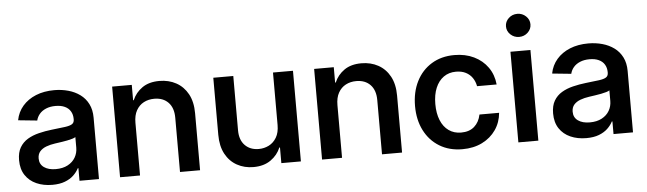

<svg xmlns="http://www.w3.org/2000/svg" viewBox="-48 -926 3766 1117"><g transform="rotate(-5 1835.5 -367.5)"><path d="M217.8 9.8Q166.5 9.8 125.5 -8.3Q84.5 -26.4 60.8 -62Q37.1 -97.7 37.1 -149.9Q37.1 -194.8 54.2 -223.9Q71.3 -252.9 100.3 -270.3Q129.4 -287.6 166.3 -296.6Q203.1 -305.7 242.2 -310.1Q291 -315.4 319.8 -319.3Q348.6 -323.2 361.6 -331.5Q374.5 -339.8 374.5 -358.4V-361.8Q374.5 -387.2 363 -406.2Q351.6 -425.3 329.6 -435.5Q307.6 -445.8 275.9 -445.8Q244.1 -445.8 220.2 -435.8Q196.3 -425.8 181.9 -408.7Q167.5 -391.6 162.6 -370.6L51.8 -381.8Q61 -429.7 91.3 -464.6Q121.6 -499.5 168.7 -518.8Q215.8 -538.1 276.4 -538.1Q319.3 -538.1 357.9 -527.3Q396.5 -516.6 426.5 -494.6Q456.5 -472.7 473.6 -438.7Q490.7 -404.8 490.7 -358.9V0H377V-73.7H373.5Q362.3 -51.8 342.3 -32.7Q322.3 -13.7 291.7 -2Q261.2 9.8 217.8 9.8ZM245.6 -79.6Q287.1 -79.6 316.2 -95.2Q345.2 -110.8 360.1 -136.7Q375 -162.6 375 -193.4V-255.4Q369.1 -251 356.2 -247.1Q343.3 -243.2 325.7 -239.7Q308.1 -236.3 289.6 -233.6Q271 -231 254.4 -228.5Q226.1 -224.6 202.6 -215.8Q179.2 -207 165.3 -191.2Q151.4 -175.3 151.4 -149.9Q151.4 -116.2 177.2 -97.9Q203.1 -79.6 245.6 -79.6Z M730.5 -307.6V0H613.8V-529.3H728.5V-439L732.4 -439.9Q750.5 -482.9 789.8 -510.5Q829.1 -538.1 890.1 -538.1Q944.8 -538.1 988 -514.4Q1031.2 -490.7 1056.2 -445.1Q1081.1 -399.4 1081.1 -333V0H963.9V-316.9Q963.9 -374.5 933.6 -406Q903.3 -437.5 851.6 -437.5Q817.4 -437.5 790 -423.1Q762.7 -408.7 746.6 -379.9Q730.5 -351.1 730.5 -307.6Z M1553.2 -222.7V-529.3H1669.9V0H1555.7V-91.3H1551.8Q1534.2 -48.3 1493.9 -19.8Q1453.6 8.8 1392.6 8.8Q1339.4 8.8 1296.6 -14.9Q1253.9 -38.6 1229.2 -84.2Q1204.6 -129.9 1204.6 -195.8V-529.3H1321.3V-211.9Q1321.3 -155.8 1351.8 -124.5Q1382.3 -93.3 1432.1 -93.3Q1463.9 -93.3 1491.5 -107.2Q1519 -121.1 1536.1 -149.9Q1553.2 -178.7 1553.2 -222.7Z M1910.2 -307.6V0H1793.5V-529.3H1908.2V-439L1912.1 -439.9Q1930.2 -482.9 1969.5 -510.5Q2008.8 -538.1 2069.8 -538.1Q2124.5 -538.1 2167.7 -514.4Q2210.9 -490.7 2235.8 -445.1Q2260.7 -399.4 2260.7 -333V0H2143.6V-316.9Q2143.6 -374.5 2113.3 -406Q2083 -437.5 2031.2 -437.5Q1997.1 -437.5 1969.7 -423.1Q1942.4 -408.7 1926.3 -379.9Q1910.2 -351.1 1910.2 -307.6Z M2612.8 11.2Q2536.1 11.2 2479 -23.7Q2421.9 -58.6 2390.6 -120.4Q2359.4 -182.1 2359.4 -262.7Q2359.4 -344.2 2390.9 -406.5Q2422.4 -468.8 2479.5 -503.7Q2536.6 -538.6 2612.8 -538.6Q2676.8 -538.6 2726.8 -514.4Q2776.9 -490.2 2807.4 -447Q2837.9 -403.8 2843.3 -346.7H2729Q2724.1 -374 2709.5 -395.5Q2694.8 -417 2670.9 -429.2Q2647 -441.4 2613.8 -441.4Q2572.3 -441.4 2541.7 -419.7Q2511.2 -397.9 2494.6 -358.2Q2478 -318.4 2478 -264.2Q2478 -209.5 2494.4 -169.4Q2510.7 -129.4 2541.3 -107.7Q2571.8 -85.9 2613.8 -85.9Q2661.6 -85.9 2690.7 -111.6Q2719.7 -137.2 2728.5 -181.2H2843.3Q2838.4 -125.5 2808.3 -82Q2778.3 -38.6 2728.3 -13.7Q2678.2 11.2 2612.8 11.2Z M2939.9 0V-529.3H3056.6V0ZM2998.5 -610.8Q2968.8 -610.8 2947.8 -630.6Q2926.8 -650.4 2926.8 -678.2Q2926.8 -706.1 2947.8 -725.8Q2968.8 -745.6 2998.5 -745.6Q3027.8 -745.6 3048.8 -725.8Q3069.8 -706.1 3069.8 -678.2Q3069.8 -650.4 3048.8 -630.6Q3027.8 -610.8 2998.5 -610.8Z M3336.4 9.8Q3285.2 9.8 3244.1 -8.3Q3203.1 -26.4 3179.4 -62Q3155.8 -97.7 3155.8 -149.9Q3155.8 -194.8 3172.9 -223.9Q3189.9 -252.9 3219 -270.3Q3248 -287.6 3284.9 -296.6Q3321.8 -305.7 3360.8 -310.1Q3409.7 -315.4 3438.5 -319.3Q3467.3 -323.2 3480.2 -331.5Q3493.2 -339.8 3493.2 -358.4V-361.8Q3493.2 -387.2 3481.7 -406.2Q3470.2 -425.3 3448.2 -435.5Q3426.3 -445.8 3394.5 -445.8Q3362.8 -445.8 3338.9 -435.8Q3314.9 -425.8 3300.5 -408.7Q3286.1 -391.6 3281.2 -370.6L3170.4 -381.8Q3179.7 -429.7 3210 -464.6Q3240.2 -499.5 3287.4 -518.8Q3334.5 -538.1 3395 -538.1Q3438 -538.1 3476.6 -527.3Q3515.1 -516.6 3545.2 -494.6Q3575.2 -472.7 3592.3 -438.7Q3609.4 -404.8 3609.4 -358.9V0H3495.6V-73.7H3492.2Q3481 -51.8 3460.9 -32.7Q3440.9 -13.7 3410.4 -2Q3379.9 9.8 3336.4 9.8ZM3364.3 -79.6Q3405.8 -79.6 3434.8 -95.2Q3463.9 -110.8 3478.8 -136.7Q3493.7 -162.6 3493.7 -193.4V-255.4Q3487.8 -251 3474.9 -247.1Q3461.9 -243.2 3444.3 -239.7Q3426.8 -236.3 3408.2 -233.6Q3389.6 -231 3373 -228.5Q3344.7 -224.6 3321.3 -215.8Q3297.9 -207 3283.9 -191.2Q3270 -175.3 3270 -149.9Q3270 -116.2 3295.9 -97.9Q3321.8 -79.6 3364.3 -79.6Z"/></g></svg>

Font: Inter Cardless Tabular Medium
Style: Regular
Weight: 500
Designer: Rasmus Andersson
Foundry: rsms
Version: Version 4.000;git-4fc901f